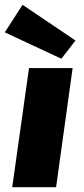

<svg xmlns="http://www.w3.org/2000/svg" viewBox="-37 -781 349 801"><path d="M57 -761 -17 -646 219 -536 278 -612ZM266 -497H84L14 0H197Z"/></svg>

Font: Exo 2 Extra Bold
Style: Italic
Weight: 800
Italic angle: -8°
Designer: Natanael Gama
Version: Version 1.001;PS 001.001;hotconv 1.0.88;makeotf.lib2.5.64775